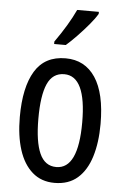

<svg xmlns="http://www.w3.org/2000/svg" viewBox="-55 -806 554 855"><g transform="rotate(5 222.5 -378.0)"><path d="M403 -269Q403 -186 383.5 -123Q364 -60 324 -25Q284 10 221 10Q162 10 122 -25Q82 -60 62 -122.5Q42 -185 42 -269Q42 -402 86 -474.5Q130 -547 223 -547Q309 -547 356 -476.5Q403 -406 403 -269ZM125 -269Q125 -166 148.5 -113.5Q172 -61 223 -61Q321 -61 321 -269Q321 -476 223 -476Q171 -476 148 -424.5Q125 -373 125 -269ZM352 -757Q340 -736 316 -707.5Q292 -679 265.5 -651.5Q239 -624 218 -606H166V-617Q224 -699 255 -766H352Z"/></g></svg>

Font: Noto Sans Ethiopic ExtraCondensed
Style: Regular
Weight: 400
Width: 2
Designer: Monotype Design Team
Foundry: Monotype Imaging Inc.
Version: Version 2.102; ttfautohint (v1.8.4.7-5d5b)